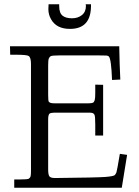

<svg xmlns="http://www.w3.org/2000/svg" viewBox="-20 -885 656 905"><path d="M385 -856.9 384 -865H408.9V-857.9Q408.9 -748.8 309.8 -748.8Q246.1 -748.8 220.7 -794.2Q208 -816.4 208 -841.8L209 -865H259V-856Q259 -823 275.9 -810.3Q291.3 -798.8 319.3 -798.8Q347.4 -798.8 366.2 -814Q385 -829.1 385 -856.9ZM239 -45.9Q439 -47.9 477.2 -51Q515.4 -54.2 520.8 -59.6Q526.1 -64.9 528.9 -72.9Q531.7 -80.8 544.9 -159.9L579.1 -155L554 0H47.1V-39.1H73Q110.4 -39.1 115.8 -42.8Q121.3 -46.6 123.5 -51.8Q126 -58.1 126 -76.9V-584Q126 -613.8 115.2 -621.1Q106 -627 55.9 -627H28.1L27.1 -667H542Q543.5 -580.8 547.1 -510L508.1 -508.1Q504.4 -606.7 493.2 -618.7Q489.7 -622.3 481.8 -623.2Q473.9 -624 435.1 -624H264.9Q223.6 -624 218 -619.6Q212.4 -615.2 210 -608.9Q207 -601.6 207 -576.9V-438Q207 -408.7 210.1 -405.4Q213.1 -402.1 217.3 -400.4Q222.7 -397.9 240 -397.9H391.1Q417.5 -397.9 421.4 -403.2Q425.3 -408.4 426.8 -414.8Q429 -423.1 429 -448V-486.1L466.1 -485.1V-246.1H429V-298.1Q429 -339.8 424.8 -345Q420.7 -350.1 419.1 -351.2Q417.5 -352.3 412.5 -353.1Q407.5 -354 404.3 -354H242.9Q218 -354 213.1 -349.1Q207 -342.5 207 -323V-86.9Q207 -61 213.1 -53.5Q219.2 -45.9 239 -45.9Z"/></svg>

Font: Linden Hill
Style: Regular
Weight: 400
Version: Version 1.202